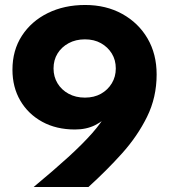

<svg xmlns="http://www.w3.org/2000/svg" viewBox="-20 -751 685 771"><path d="M322 -731Q406 -731 471 -695Q536 -659 572.5 -596.5Q609 -534 609 -452Q609 -360 570.5 -282Q532 -204 470 -135Q408 -66 335 0H115Q197 -68 254.5 -120.5Q312 -173 350 -216Q388 -259 409 -298L422 -296Q397 -266 362 -248.5Q327 -231 281 -231Q206 -231 149.5 -262Q93 -293 61.5 -347Q30 -401 30 -471Q30 -549 68 -607.5Q106 -666 172 -698.5Q238 -731 322 -731ZM321 -593Q284 -593 255.5 -577.5Q227 -562 211 -536Q195 -510 195 -476Q195 -443 211 -416.5Q227 -390 255.5 -374.5Q284 -359 321 -359Q358 -359 385.5 -374.5Q413 -390 429 -416.5Q445 -443 445 -476Q445 -510 429 -536Q413 -562 385.5 -577.5Q358 -593 321 -593Z"/></svg>

Font: Wix Madefor Display ExtraBold
Style: Regular
Weight: 800
Designer: Dalton Maag Ltd
Foundry: Dalton Maag Ltd
Version: Version 3.100